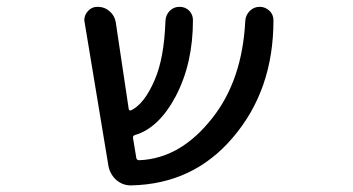

<svg xmlns="http://www.w3.org/2000/svg" viewBox="-20 -567 1040 566"><path d="M775.4 -534.2Q786.1 -523.4 786.1 -506.8Q786.1 -300.8 666 -161.1Q549.8 -24.4 367.2 -20.5Q366.2 -20.5 365.2 -20.5Q341.8 -20.5 323.2 -36.1Q304.7 -52.7 299.8 -77.1L229.5 -501Q228.5 -504.9 228.5 -507.8Q228.5 -521.5 238.3 -533.2Q250 -546.9 267.6 -546.9Q288.1 -546.9 303.2 -533.7Q318.4 -520.5 321.3 -501L359.4 -246.1Q360.4 -239.3 367.2 -242.2Q405.3 -260.7 435.5 -330.1Q463.9 -394.5 467.8 -505.9Q468.8 -523.4 480.5 -535.2Q492.2 -546.9 509.3 -546.9Q526.4 -546.9 538.1 -535.2Q548.8 -523.4 548.8 -507.8Q548.8 -379.9 498 -283.2Q448.2 -189.5 377.9 -168.9Q371.1 -167 372.1 -160.2L381.8 -101.6Q382.8 -94.7 390.6 -94.7Q512.7 -99.6 606.4 -219.7Q694.3 -331.1 703.1 -505.9Q704.1 -522.5 716.3 -534.7Q728.5 -546.9 745.6 -546.9Q762.7 -546.9 775.4 -534.2Z"/></svg>

Font: Rounded Mgen+ 1mn regular
Style: Regular
Weight: 400
Designer: [Source Han Sans]
Ryoko NISHIZUKA  (kana & ideographs); Paul D. Hunt (Latin, Greek & Cyrillic); Wenlong ZHANG  (bopomofo
Version: Version 1.059.20150602